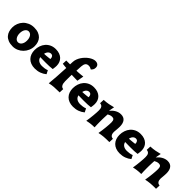

<svg xmlns="http://www.w3.org/2000/svg" viewBox="208 -1927 3105 3105"><g transform="rotate(45 1760.5 -375.0)"><path d="M19 -202.1Q19 -250.5 36.9 -295.7Q54.7 -340.8 87.6 -375.5Q120.6 -410.2 167.5 -431.2Q214.4 -452.1 272 -452.1Q329.1 -452.1 370.1 -436.3Q411.1 -420.4 438 -392.6Q464.8 -364.7 477.5 -327.1Q490.2 -289.6 490.2 -246.1Q490.2 -191.9 470 -144.5Q449.7 -97.2 415.5 -62.5Q381.3 -27.8 336.2 -7.8Q291 12.2 241.2 12.2Q179.2 12.2 136.7 -5.1Q94.2 -22.5 68.1 -52Q42 -81.5 30.5 -120.4Q19 -159.2 19 -202.1ZM169.9 -219.2Q169.9 -190.9 176.5 -168.2Q183.1 -145.5 194.3 -129.4Q205.6 -113.3 220.7 -104.7Q235.8 -96.2 252.9 -96.2Q271 -96.2 286.9 -104.7Q302.7 -113.3 314.2 -129.4Q325.7 -145.5 332.3 -168.2Q338.9 -190.9 338.9 -219.2Q338.9 -248.5 332.3 -271.7Q325.7 -294.9 314.2 -311.3Q302.7 -327.6 286.9 -336.4Q271 -345.2 252.9 -345.2Q235.8 -345.2 220.7 -336.4Q205.6 -327.6 194.3 -311.3Q183.1 -294.9 176.5 -271.7Q169.9 -248.5 169.9 -219.2Z M679.2 -182.1Q682.6 -164.1 691.9 -148.7Q701.2 -133.3 716.3 -122.3Q731.4 -111.3 752.2 -105.2Q772.9 -99.1 800.3 -99.1Q825.2 -99.1 856.2 -103.5Q887.2 -107.9 915 -119.1L946.3 -58.1Q906.2 -24.4 856.2 -6.1Q806.2 12.2 745.1 12.2Q694.3 12.2 654.5 -3.2Q614.7 -18.6 587.6 -46.4Q560.5 -74.2 546.4 -113Q532.2 -151.9 532.2 -198.2Q532.2 -249 547.9 -295.2Q563.5 -341.3 593.5 -376.2Q623.5 -411.1 667.2 -431.6Q710.9 -452.1 767.1 -452.1Q814.9 -452.1 852.1 -438.7Q889.2 -425.3 914.6 -401.1Q939.9 -377 953.1 -343.5Q966.3 -310.1 966.3 -270Q966.3 -256.3 964.8 -241.9Q963.4 -227.5 961.9 -215.3Q960 -201.2 958 -188Q928.7 -183.6 888.7 -181.9Q848.6 -180.2 803.2 -180.2Q788.1 -180.2 771.5 -180.4Q754.9 -180.7 738.5 -180.9Q722.2 -181.2 706.8 -181.4Q691.4 -181.6 679.2 -182.1ZM763.2 -345.2Q750.5 -345.2 738.3 -340.3Q726.1 -335.4 715.3 -325.2Q704.6 -314.9 696.5 -299.6Q688.5 -284.2 684.1 -263.2Q703.1 -263.7 725.3 -265.6Q747.6 -267.6 767.1 -269.5Q786.6 -271.5 800.3 -273.2Q814 -274.9 816.4 -275.9V-283.2Q816.4 -310.1 803 -327.6Q789.6 -345.2 763.2 -345.2Z M1102.5 -439.9 1105.5 -500Q1106.9 -533.7 1119.6 -566.9Q1132.3 -600.1 1152.1 -629.9Q1171.9 -659.7 1197.3 -685.5Q1222.7 -711.4 1249.8 -730Q1276.9 -748.5 1304 -759.3Q1331.1 -770 1354.5 -770Q1392.1 -770 1413.8 -751.2Q1435.5 -732.4 1435.5 -695.8Q1435.5 -681.6 1432.6 -670.7Q1429.7 -659.7 1424.6 -650.6Q1419.4 -641.6 1412.6 -633.8Q1405.8 -626 1398.4 -618.2Q1381.8 -627.9 1366.5 -633.5Q1351.1 -639.2 1332.5 -639.2Q1293 -639.2 1274.7 -615Q1256.3 -590.8 1253.4 -543.9L1247.6 -439.9Q1268.6 -440.4 1291 -441.9Q1313.5 -443.4 1333.5 -445.3Q1353.5 -447.3 1369.4 -449Q1385.3 -450.7 1393.6 -452.1L1373.5 -335.9Q1344.7 -336.4 1319.3 -336.9Q1297.4 -337.4 1275.4 -338.1Q1253.4 -338.9 1241.2 -339.8Q1240.2 -322.8 1239.7 -303.2Q1239.3 -283.7 1239.3 -263.7Q1239.3 -243.7 1239.3 -224.6Q1239.3 -205.6 1239.3 -189Q1239.3 -166 1243.2 -146.2Q1247.1 -126.5 1255.4 -111.8Q1263.7 -97.2 1276.4 -88.4Q1289.1 -79.6 1307.1 -79.1L1304.2 0H1293.5Q1229 0 1176.8 3.9Q1124.5 7.8 1075.2 20Q1083 -56.2 1089.1 -149.4Q1095.2 -242.7 1100.6 -355Q1090.8 -355.5 1075.9 -356.9Q1061 -358.4 1046.9 -359.9Q1030.3 -361.8 1012.2 -363.8L1015.1 -439.9Z M1552.7 -182.1Q1556.2 -164.1 1565.4 -148.7Q1574.7 -133.3 1589.8 -122.3Q1605 -111.3 1625.7 -105.2Q1646.5 -99.1 1673.8 -99.1Q1698.7 -99.1 1729.7 -103.5Q1760.7 -107.9 1788.6 -119.1L1819.8 -58.1Q1779.8 -24.4 1729.7 -6.1Q1679.7 12.2 1618.7 12.2Q1567.9 12.2 1528.1 -3.2Q1488.3 -18.6 1461.2 -46.4Q1434.1 -74.2 1419.9 -113Q1405.8 -151.9 1405.8 -198.2Q1405.8 -249 1421.4 -295.2Q1437 -341.3 1467 -376.2Q1497.1 -411.1 1540.8 -431.6Q1584.5 -452.1 1640.6 -452.1Q1688.5 -452.1 1725.6 -438.7Q1762.7 -425.3 1788.1 -401.1Q1813.5 -377 1826.7 -343.5Q1839.8 -310.1 1839.8 -270Q1839.8 -256.3 1838.4 -241.9Q1836.9 -227.5 1835.4 -215.3Q1833.5 -201.2 1831.5 -188Q1802.2 -183.6 1762.2 -181.9Q1722.2 -180.2 1676.8 -180.2Q1661.6 -180.2 1645 -180.4Q1628.4 -180.7 1612.1 -180.9Q1595.7 -181.2 1580.3 -181.4Q1564.9 -181.6 1552.7 -182.1ZM1636.7 -345.2Q1624 -345.2 1611.8 -340.3Q1599.6 -335.4 1588.9 -325.2Q1578.1 -314.9 1570.1 -299.6Q1562 -284.2 1557.6 -263.2Q1576.7 -263.7 1598.9 -265.6Q1621.1 -267.6 1640.6 -269.5Q1660.2 -271.5 1673.8 -273.2Q1687.5 -274.9 1689.9 -275.9V-283.2Q1689.9 -310.1 1676.5 -327.6Q1663.1 -345.2 1636.7 -345.2Z M2078.1 -355Q2094.7 -374 2114 -391.6Q2133.3 -409.2 2155.5 -422.6Q2177.7 -436 2203.4 -444.1Q2229 -452.1 2257.8 -452.1Q2320.3 -452.1 2352.5 -412.1Q2384.8 -372.1 2384.8 -294.9Q2384.8 -278.8 2383.3 -259Q2381.8 -239.3 2380.4 -220.7Q2378.9 -202.1 2377.4 -187Q2376 -171.9 2376 -165Q2376 -147 2379.9 -131.3Q2383.8 -115.7 2392.3 -104Q2400.9 -92.3 2413.6 -85.7Q2426.3 -79.1 2443.8 -79.1L2440.9 0H2430.7Q2395.5 0 2366.9 1Q2338.4 2 2313 4.2Q2287.6 6.3 2263.2 10.3Q2238.8 14.2 2211.9 20Q2218.3 -15.1 2223.4 -54Q2228.5 -92.8 2232.2 -129.4Q2235.8 -166 2237.8 -197Q2239.7 -228 2239.7 -248Q2239.7 -269 2236.1 -283.2Q2232.4 -297.4 2225.6 -305.9Q2218.8 -314.5 2208.3 -318.1Q2197.8 -321.8 2184.1 -321.8Q2162.1 -321.8 2141.1 -314.5Q2120.1 -307.1 2105 -297.9Q2104 -287.1 2103 -268.8Q2102.1 -250.5 2101.1 -227.1Q2100.1 -203.6 2099.6 -176Q2099.1 -148.4 2099.4 -118.9Q2099.6 -89.4 2100.3 -59.1Q2101.1 -28.8 2103 0Q2074.7 0 2051 1.7Q2027.3 3.4 2006.8 6.1Q1986.3 8.8 1968 12.5Q1949.7 16.1 1933.1 20Q1939.5 -15.1 1944.1 -53.2Q1948.7 -91.3 1952.1 -126.5Q1955.6 -161.6 1957.3 -191.9Q1959 -222.2 1959 -242.2Q1959 -264.2 1955.6 -281.5Q1952.1 -298.8 1944.1 -311Q1936 -323.2 1922.9 -330.3Q1909.7 -337.4 1889.6 -338.9L1893.1 -418Q1951.7 -420.4 2002.4 -430.2Q2053.2 -439.9 2096.7 -452.1Z M2620.1 -182.1Q2623.5 -164.1 2632.8 -148.7Q2642.1 -133.3 2657.2 -122.3Q2672.4 -111.3 2693.1 -105.2Q2713.9 -99.1 2741.2 -99.1Q2766.1 -99.1 2797.1 -103.5Q2828.1 -107.9 2856 -119.1L2887.2 -58.1Q2847.2 -24.4 2797.1 -6.1Q2747.1 12.2 2686 12.2Q2635.3 12.2 2595.5 -3.2Q2555.7 -18.6 2528.6 -46.4Q2501.5 -74.2 2487.3 -113Q2473.1 -151.9 2473.1 -198.2Q2473.1 -249 2488.8 -295.2Q2504.4 -341.3 2534.4 -376.2Q2564.5 -411.1 2608.2 -431.6Q2651.9 -452.1 2708 -452.1Q2755.9 -452.1 2793 -438.7Q2830.1 -425.3 2855.5 -401.1Q2880.9 -377 2894 -343.5Q2907.2 -310.1 2907.2 -270Q2907.2 -256.3 2905.8 -241.9Q2904.3 -227.5 2902.8 -215.3Q2900.9 -201.2 2898.9 -188Q2869.6 -183.6 2829.6 -181.9Q2789.6 -180.2 2744.1 -180.2Q2729 -180.2 2712.4 -180.4Q2695.8 -180.7 2679.4 -180.9Q2663.1 -181.2 2647.7 -181.4Q2632.3 -181.6 2620.1 -182.1ZM2704.1 -345.2Q2691.4 -345.2 2679.2 -340.3Q2667 -335.4 2656.2 -325.2Q2645.5 -314.9 2637.5 -299.6Q2629.4 -284.2 2625 -263.2Q2644 -263.7 2666.3 -265.6Q2688.5 -267.6 2708 -269.5Q2727.5 -271.5 2741.2 -273.2Q2754.9 -274.9 2757.3 -275.9V-283.2Q2757.3 -310.1 2743.9 -327.6Q2730.5 -345.2 2704.1 -345.2Z M3145.5 -355Q3162.1 -374 3181.4 -391.6Q3200.7 -409.2 3222.9 -422.6Q3245.1 -436 3270.8 -444.1Q3296.4 -452.1 3325.2 -452.1Q3387.7 -452.1 3419.9 -412.1Q3452.1 -372.1 3452.1 -294.9Q3452.1 -278.8 3450.7 -259Q3449.2 -239.3 3447.8 -220.7Q3446.3 -202.1 3444.8 -187Q3443.4 -171.9 3443.4 -165Q3443.4 -147 3447.3 -131.3Q3451.2 -115.7 3459.7 -104Q3468.3 -92.3 3481 -85.7Q3493.7 -79.1 3511.2 -79.1L3508.3 0H3498Q3462.9 0 3434.3 1Q3405.8 2 3380.4 4.2Q3355 6.3 3330.6 10.3Q3306.2 14.2 3279.3 20Q3285.6 -15.1 3290.8 -54Q3295.9 -92.8 3299.6 -129.4Q3303.2 -166 3305.2 -197Q3307.1 -228 3307.1 -248Q3307.1 -269 3303.5 -283.2Q3299.8 -297.4 3293 -305.9Q3286.1 -314.5 3275.6 -318.1Q3265.1 -321.8 3251.5 -321.8Q3229.5 -321.8 3208.5 -314.5Q3187.5 -307.1 3172.4 -297.9Q3171.4 -287.1 3170.4 -268.8Q3169.4 -250.5 3168.5 -227.1Q3167.5 -203.6 3167 -176Q3166.5 -148.4 3166.7 -118.9Q3167 -89.4 3167.7 -59.1Q3168.5 -28.8 3170.4 0Q3142.1 0 3118.4 1.7Q3094.7 3.4 3074.2 6.1Q3053.7 8.8 3035.4 12.5Q3017.1 16.1 3000.5 20Q3006.8 -15.1 3011.5 -53.2Q3016.1 -91.3 3019.5 -126.5Q3022.9 -161.6 3024.7 -191.9Q3026.4 -222.2 3026.4 -242.2Q3026.4 -264.2 3022.9 -281.5Q3019.5 -298.8 3011.5 -311Q3003.4 -323.2 2990.2 -330.3Q2977.1 -337.4 2957 -338.9L2960.4 -418Q3019 -420.4 3069.8 -430.2Q3120.6 -439.9 3164.1 -452.1Z"/></g></svg>

Font: Simonetta
Style: Black
Weight: 900
Designer: Gayaneh Bagdasaryan
Foundry: Brownfox
Version: Version 1.002